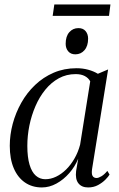

<svg xmlns="http://www.w3.org/2000/svg" viewBox="-20 -833 536 864"><path d="M394.5 -73.5Q391 -50 396.8 -41Q402.5 -32 414.5 -32Q423.5 -32 436.8 -40Q450 -48 463 -64L473 -47.5Q468 -38.5 454.5 -24.8Q441 -11 421.2 -0.2Q401.5 10.5 376.5 10.5Q347.5 10.5 332.8 -8.2Q318 -27 322.5 -63.5L332 -119Q317.5 -83.5 291.8 -54Q266 -24.5 234 -7Q202 10.5 168.5 10.5Q124.5 10.5 92 -12Q59.5 -34.5 41.8 -76.2Q24 -118 24 -177Q24 -226 37.2 -275.8Q50.5 -325.5 75.8 -370.5Q101 -415.5 137.8 -450.5Q174.5 -485.5 221.5 -505.8Q268.5 -526 324.5 -526Q351.5 -526 376 -519.5Q400.5 -513 420.5 -501L466.5 -520.5ZM386 -467Q378 -482 361.5 -490.8Q345 -499.5 320.5 -499.5Q279 -499.5 244.8 -480.8Q210.5 -462 184 -429.5Q157.5 -397 139.5 -355.2Q121.5 -313.5 112.2 -267.8Q103 -222 103 -176.5Q103 -125.5 113 -92Q123 -58.5 141.2 -42.5Q159.5 -26.5 184 -26.5Q208.5 -26.5 232.5 -38Q256.5 -49.5 277.8 -70.5Q299 -91.5 315.2 -119.8Q331.5 -148 340.5 -182ZM319 -588.5Q298.5 -588.5 287 -602Q275.5 -615.5 275.5 -636Q275.5 -669.5 291.8 -688Q308 -706.5 333 -706.5Q354 -706.5 365.2 -693Q376.5 -679.5 376.5 -659Q376.5 -626 360.2 -607.2Q344 -588.5 319 -588.5ZM224.5 -813H477L470.5 -761.5H217Z"/></svg>

Font: Merriweather 120pt Light
Style: Italic
Weight: 300
Italic angle: -7.8°
Version: Version 2.101